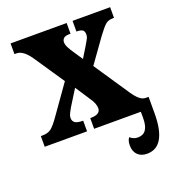

<svg xmlns="http://www.w3.org/2000/svg" viewBox="-135 -638 850 946"><g transform="rotate(-20 290.0 -165.5)"><path d="M12 0V-56H20Q50 -56 67 -69.5Q84 -83 110 -120L216 -270L110 -427Q74 -480 39 -480H28V-536H322V-480H319Q294 -480 285.5 -471.5Q277 -463 277 -451Q277 -441 281.5 -430.5Q286 -420 295 -405L337 -342L370 -396Q379 -412 386.5 -424.5Q394 -437 394 -450Q394 -468 384 -474Q374 -480 357 -480H353V-536H550V-480H543Q519 -480 504 -466.5Q489 -453 461 -415L373 -292L496 -109Q515 -81 530.5 -68.5Q546 -56 562 -56H577V29Q577 205 475 205Q444 205 426 187Q408 169 408 138Q408 112 419 98Q427 105 437 109.5Q447 114 460 114Q516 114 516 34V0H271V-56H275Q325 -56 325 -89Q325 -100 319.5 -114.5Q314 -129 294 -158L252 -222L199 -137Q192 -124 186 -112.5Q180 -101 180 -89Q180 -73 191.5 -64.5Q203 -56 231 -56H234V0Z"/></g></svg>

Font: Noto Serif ExtraCondensed Black
Style: Regular
Weight: 900
Width: 2
Designer: Monotype Design Team
Foundry: Monotype Imaging Inc.
Version: Version 2.015; ttfautohint (v1.8.4.7-5d5b)